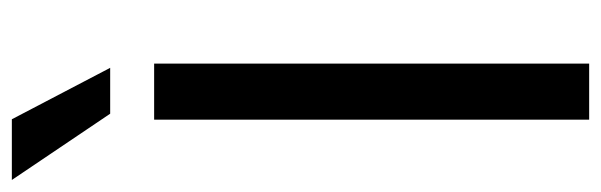

<svg xmlns="http://www.w3.org/2000/svg" viewBox="-377 -643 1005 321"><g transform="rotate(-90 125.5 -482.5)"><path d="M179.7 -727.3H85.9V0H179.7ZM-14.9 -965.2 95.9 -800.8H172.6L86.6 -965.2Z"/></g></svg>

Font: GiG Sans Text
Style: Regular
Weight: 400
Designer: Andreas Faust
Version: Version 1.100;FEAKit 1.0